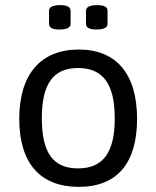

<svg xmlns="http://www.w3.org/2000/svg" viewBox="-20 -722 609 748"><path d="M215 -702C183 -702 171 -693 171 -680V-629C171 -615 183 -607 211 -607C243 -607 255 -616 255 -629V-680C255 -694 243 -702 215 -702ZM359 -702C327 -702 315 -693 315 -680V-629C315 -615 327 -607 355 -607C387 -607 399 -616 399 -629V-680C399 -694 387 -702 359 -702ZM287 -529C138 -529 55 -432 55 -259C55 -87 136 6 287 6C436 6 514 -86 514 -259C514 -433 434 -529 287 -529ZM284 -457C382 -457 427 -394 427 -261C427 -128 382 -66 284 -66C186 -66 143 -128 143 -261C143 -395 187 -457 284 -457Z"/></svg>

Font: Asap
Style: Regular
Weight: 400
Designer: Pablo Cosgaya
Foundry: Pablo Cosgaya
Version: Version 1.007;PS 001.007;hotconv 1.0.70;makeotf.lib2.5.58329